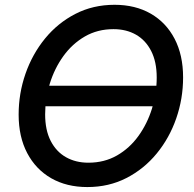

<svg xmlns="http://www.w3.org/2000/svg" viewBox="-20 -758 797 789"><path d="M641.6 -405.8 632.3 -321.3H142.1L151.4 -405.8ZM338.9 10.7Q253.9 10.7 190.4 -25.6Q127 -62 91.8 -128.9Q56.6 -195.8 56.6 -287.1Q56.6 -374 84.7 -454.8Q112.8 -535.6 165 -599.6Q217.3 -663.6 289.8 -700.9Q362.3 -738.3 450.7 -738.3Q536.1 -738.3 599.4 -701.9Q662.6 -665.5 697.5 -598.6Q732.4 -531.7 732.4 -439.9Q732.4 -352.5 704.3 -271.7Q676.3 -190.9 624 -127.2Q571.8 -63.5 499.5 -26.4Q427.2 10.7 338.9 10.7ZM343.3 -89.4Q408.7 -89.4 460.7 -119.1Q512.7 -148.9 549.1 -199.5Q585.4 -250 604.7 -312.3Q624 -374.5 624 -439.5Q624 -503.9 601.3 -548.3Q578.6 -592.8 538.8 -615.5Q499 -638.2 446.3 -638.2Q380.9 -638.2 328.9 -608.2Q276.9 -578.1 240.5 -527.6Q204.1 -477.1 184.8 -414.8Q165.5 -352.5 165.5 -288.1Q165.5 -223.6 188.2 -179.2Q210.9 -134.8 251 -112.1Q291 -89.4 343.3 -89.4Z"/></svg>

Font: Inter 24pt Medium
Style: Italic
Weight: 500
Italic angle: -9.3988°
Designer: Rasmus Andersson
Foundry: rsms
Version: Version 4.001;git-66647c0bb